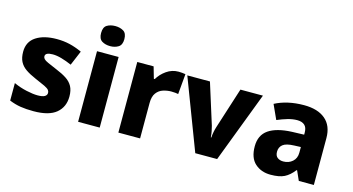

<svg xmlns="http://www.w3.org/2000/svg" viewBox="-83 -1099 2648 1442"><g transform="rotate(15 1241.0 -378.5)"><path d="M467 -166Q467 -85 410.5 -37.5Q354 10 234 10Q176 10 132.5 3Q89 -4 45 -22V-158Q93 -136 145 -124.5Q197 -113 233 -113Q271 -113 288 -123Q305 -133 305 -151Q305 -164 296.5 -174Q288 -184 262.5 -196.5Q237 -209 187 -230Q138 -251 106.5 -273Q75 -295 59.5 -325.5Q44 -356 44 -402Q44 -480 104.5 -519.5Q165 -559 265 -559Q318 -559 365 -548Q412 -537 462 -514L414 -400Q373 -418 334.5 -429Q296 -440 265 -440Q207 -440 207 -410Q207 -399 215.5 -389.5Q224 -380 248.5 -369Q273 -358 320 -338Q367 -319 400 -297.5Q433 -276 450 -245Q467 -214 467 -166Z M664 -767Q700 -767 727 -751Q754 -735 754 -689Q754 -644 727 -627.5Q700 -611 664 -611Q626 -611 599.5 -627.5Q573 -644 573 -689Q573 -735 599.5 -751Q626 -767 664 -767ZM747 -549V0H579V-549Z M1211 -559Q1224 -559 1240 -557.5Q1256 -556 1265 -554L1251 -396Q1242 -398 1228 -399.5Q1214 -401 1197 -401Q1165 -401 1133.5 -391Q1102 -381 1081.5 -353.5Q1061 -326 1061 -275V0H892V-549H1019L1045 -459H1052Q1076 -500 1118 -529.5Q1160 -559 1211 -559Z M1490 0 1281 -549H1457L1557 -231Q1562 -214 1566.5 -189.5Q1571 -165 1572 -145H1576Q1577 -166 1581.5 -189Q1586 -212 1592 -230L1694 -549H1869L1660 0Z M2187 -560Q2294 -560 2353 -510Q2412 -460 2412 -364V0H2295L2262 -74H2258Q2223 -29 2184 -9.5Q2145 10 2077 10Q2004 10 1956 -33Q1908 -76 1908 -166Q1908 -253 1969.5 -295.5Q2031 -338 2150 -343L2244 -346V-362Q2244 -402 2223.5 -420Q2203 -438 2167 -438Q2131 -438 2092 -426.5Q2053 -415 2013 -398L1962 -510Q2007 -534 2064 -547Q2121 -560 2187 -560ZM2193 -248Q2130 -246 2105 -225.5Q2080 -205 2080 -170Q2080 -139 2098 -125Q2116 -111 2144 -111Q2186 -111 2215 -136.5Q2244 -162 2244 -206V-250Z"/></g></svg>

Font: Noto Sans Sinhala UI ExtraBold
Style: Regular
Weight: 800
Designer: Jelle Bosma - Monotype Design Team
Foundry: Monotype Imaging Inc.
Version: Version 2.006; ttfautohint (v1.8.4.7-5d5b)